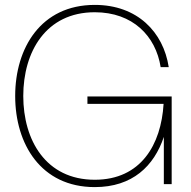

<svg xmlns="http://www.w3.org/2000/svg" viewBox="-20 -752 779 784"><path d="M367 12C521 12 609 -74 649 -193V0H681V-358H337V-328H648C638 -161 555 -18 367 -18C167 -18 75 -180 75 -360C75 -540 167 -702 367 -702C522 -702 616 -605 636 -478H669C647 -621 541 -732 367 -732C147 -732 42 -556 42 -360C42 -164 147 12 367 12Z"/></svg>

Font: Aspekta 100
Style: Regular
Weight: 100
Designer: Ivo Dolenc
Version: Version 2.000